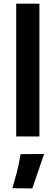

<svg xmlns="http://www.w3.org/2000/svg" viewBox="-20 -769 313 1082"><path d="M71.3 0H202.1V-748.5H71.3ZM49.8 291.5 162.1 293 228.5 98.6 96.2 99.6Q84.5 165.5 75 201.7Q65.4 237.8 49.8 291.5Z"/></svg>

Font: Roboto Flex
Style: wght 600 wdth 140 opsz 13.0 GRAD 0.00 slnt 0.00 XTRA 468 XOPQ 96 YOPQ 79 YTLC 514 YTUC 712 YTAS 750 YTDE -203.00 YTFI 738
Weight: 600
Width: 8
Designer: Berlow after Robertson
Foundry: Google
Version: Version 3.100